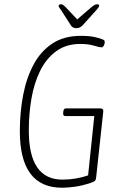

<svg xmlns="http://www.w3.org/2000/svg" viewBox="-20 -874 570 900"><path d="M271 6Q73 6 73 -259Q73 -348 88.5 -428.5Q104 -509 137.5 -571.5Q171 -634 225.5 -670Q280 -706 359 -706Q397 -706 423 -700.5Q449 -695 464 -688Q471 -685 471 -677Q471 -668 466.5 -660Q462 -652 456 -652Q447 -652 420.5 -660Q394 -668 357 -668Q290 -668 243.5 -634Q197 -600 168.5 -542.5Q140 -485 127.5 -412.5Q115 -340 115 -262Q115 -32 273 -32Q305 -32 336.5 -37.5Q368 -43 393 -52L422 -330H286Q275 -330 276 -344L277 -352Q278 -366 290 -366H449Q466 -366 464 -351L431 -45Q430 -32 425.5 -27Q421 -22 406 -17Q367 -4 333 1Q299 6 271 6ZM434 -854Q445 -854 445 -848Q445 -841 431 -826L368 -756Q355 -742 339 -742Q320 -742 313 -754L266 -827Q262 -833 258.5 -837.5Q255 -842 255 -846Q255 -854 267 -854Q275 -854 289 -839L342 -783L407 -839Q425 -854 434 -854Z"/></svg>

Font: Asap Condensed Condensed Thin
Style: Italic
Weight: 100
Width: 3
Italic angle: -6°
Designer: Pablo Cosgaya
Foundry: Omnibus-Type
Version: Version 3.001; ttfautohint (v1.8.4.7-5d5b)